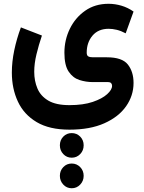

<svg xmlns="http://www.w3.org/2000/svg" viewBox="-20 -438 762 1013"><path d="M358.4 264.2Q384.8 264.2 403.1 282.7Q421.4 301.3 421.4 328.6Q421.4 356 403.1 375Q384.8 394 358.4 394Q332 394 314 375Q295.9 356 295.9 328.6Q295.9 301.3 314 282.7Q332 264.2 358.4 264.2ZM358.4 424.8Q384.8 424.8 403.1 443.6Q421.4 462.4 421.4 489.7Q421.4 516.6 403.1 535.9Q384.8 555.2 358.4 555.2Q332 555.2 314 535.9Q295.9 516.6 295.9 489.7Q295.9 462.4 314 443.6Q332 424.8 358.4 424.8ZM346.2 246.1Q240.7 246.1 173.6 206.3Q106.4 166.5 74.5 98.1Q42.5 29.8 42.5 -55.2Q42.5 -111.8 55.2 -172.6Q67.9 -233.4 90.3 -293.5L201.2 -250.5Q184.1 -200.2 172.4 -151.4Q160.6 -102.5 160.6 -59.1Q160.6 -11.2 177.5 28.8Q194.3 68.8 234.9 92.8Q275.4 116.7 346.2 116.7Q419.4 116.7 469.5 99.6Q519.5 82.5 545.4 58.8Q571.3 35.2 571.3 15.1Q571.3 6.3 566.4 0.7Q561.5 -4.9 548.8 -4.9H469.7Q433.6 -4.9 399.2 -15.9Q364.7 -26.9 342.3 -60.1Q319.8 -93.3 319.8 -159.7Q319.8 -227.1 348.4 -285.9Q377 -344.7 429.2 -381.3Q481.4 -418 552.7 -418Q586.9 -418 620.8 -408Q654.8 -397.9 684.6 -377L643.1 -262.2Q618.2 -275.4 595.7 -280.8Q573.2 -286.1 553.2 -286.1Q498.5 -286.1 468 -250Q437.5 -213.9 437.5 -160.2Q437.5 -145 446 -140.4Q454.6 -135.7 470.2 -135.7H543.9Q624.5 -135.7 654.5 -97.7Q684.6 -59.6 684.6 -0.5Q684.6 66.4 645.3 122.6Q606 178.7 530.5 212.4Q455.1 246.1 346.2 246.1Z"/></svg>

Font: Vazirmatn RD UI
Style: Bold
Weight: 700
Designer: Saber Rastikerdar
Foundry: Saber Rastikerdar
Version: Version 33.003